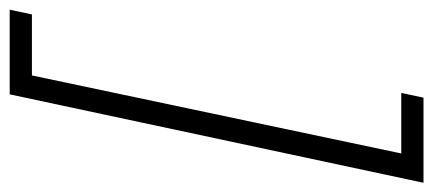

<svg xmlns="http://www.w3.org/2000/svg" viewBox="-342 -482 915 406"><g transform="rotate(90 116.0 -278.5)"><path d="M-67 159 -57 112H72L237 -669H109L119 -716H299L112 159Z"/></g></svg>

Font: Noto Sans Display SemiCondensed Light
Style: Italic
Weight: 300
Width: 4
Italic angle: -12°
Designer: Monotype Design Team
Foundry: Monotype Imaging Inc.
Version: Version 1.900